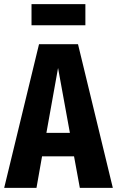

<svg xmlns="http://www.w3.org/2000/svg" viewBox="-29 -906 564 926"><path d="M382.8 -886.2V-784.2H123V-886.2ZM356 0 328.1 -151.9H173.8L147 0H-8.8L159.2 -692.9H347.2L515.1 0ZM194.8 -265.1H308.1L251 -578.1Z"/></svg>

Font: Fira Sans Compressed
Style: Bold
Weight: 700
Width: 1
Designer: Carrois Corporate & Edenspiekermann AG
Foundry: Carrois Corporate GbR & Edenspiekermann AG
Version: Version 4.203;PS 004.203;hotconv 1.0.88;makeotf.lib2.5.64775